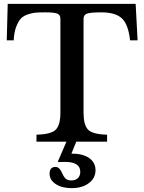

<svg xmlns="http://www.w3.org/2000/svg" viewBox="-20 -734 746 995"><path d="M683 -714 693 -525H654Q645 -608 611.5 -639Q578 -670 505 -670Q449 -670 431 -663.5Q413 -657 413 -637V-150Q413 -87 436 -62.5Q459 -38 535 -36V0H169V-36Q246 -38 269.5 -62.5Q293 -87 293 -150V-637Q293 -657 277 -663.5Q261 -670 214 -670Q183 -670 164.5 -668.5Q146 -667 123 -659Q100 -651 87 -636.5Q74 -622 63.5 -594Q53 -566 51 -525H15L20 -714ZM380 -11 350 62Q409 62 442 85Q475 108 475 148Q475 189 440.5 215Q406 241 351 241Q301 241 269 220Q237 199 237 166Q237 131 268 131Q288 131 302 163Q311 184 321 192.5Q331 201 349 201Q371 201 383.5 189Q396 177 396 156Q396 105 316 105Q312 105 299 105.5Q286 106 282 106L280 103L329 -11Z"/></svg>

Font: Kolar Light
Style: Regular
Weight: 300
Designer: Ramakrishna Saiteja (Kannada); Shiva Nallaperumal (Latin)
Foundry: Indian Type Foundry
Version: Version 1.001;PS 1.0;hotconv 1.0.88;makeotf.lib2.5.647800